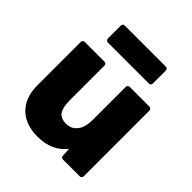

<svg xmlns="http://www.w3.org/2000/svg" viewBox="-221 -939 1147 1147"><g transform="rotate(45 352.0 -366.0)"><path d="M60 -163V-530Q60 -538 65 -542.5Q70 -547 78 -547H242Q250 -547 255 -542.5Q260 -538 260 -530V-237Q260 -176 279.5 -149Q299 -122 343 -122Q387 -122 413.5 -155.5Q440 -189 440 -252V-530Q440 -538 445 -542.5Q450 -547 458 -547H622Q630 -547 635 -542.5Q640 -538 640 -530V24Q640 32 635 37Q630 42 622 42H484Q465 42 465 24L462 -29Q398 53 277 53Q174 53 117 -4.5Q60 -62 60 -163ZM540 -767V-660Q540 -642 522 -642H178Q160 -642 160 -660V-767Q160 -785 178 -785H522Q540 -785 540 -767Z"/></g></svg>

Font: LINE Seed JP_TTF ExtraBold
Style: Regular
Weight: 800
Designer: LY Corporation & Fontrix & Fontworks
Version: Version 1.015